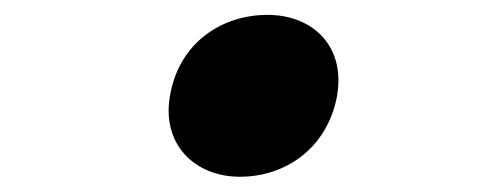

<svg xmlns="http://www.w3.org/2000/svg" viewBox="-20 -463 660 258"><path d="M302.5 -225.5C364 -225.5 419 -264 432.5 -332C445.5 -400 401 -443 339.5 -443C277.5 -443 222 -405.5 209 -337.5C195.5 -270 241 -225.5 302.5 -225.5Z"/></svg>

Font: Monaspace Krypton
Style: Bold Italic
Weight: 700
Italic angle: -11°
Designer: Riley Cran & the Lettermatic Team
Foundry: Lettermatic
Version: Version 1.101 (Monaspace Krypton)